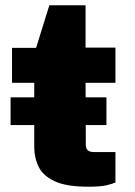

<svg xmlns="http://www.w3.org/2000/svg" viewBox="-20 -698 510 726"><path d="M382.5 -330V-225H20V-330ZM416.5 -385H303.5L304.5 -151Q304.5 -139.5 308.8 -133.5Q313 -127.5 320 -125.2Q327 -123 335.5 -123H416.5V-8Q406 -3 383 2.5Q360 8 313.5 8Q232 8 187.8 -12.2Q143.5 -32.5 126.5 -66.5Q109.5 -100.5 109.5 -142V-385H25.5V-517H116.5L166.5 -678H303.5V-518H416.5Z"/></svg>

Font: Public Sans Black
Style: Regular
Weight: 900
Designer: The Public Sans Project Authors: Dan O. Williams and USWDS (Libre Franklin designed by Pablo Impallari and Rodrigo Fuenz
Version: Version 1.007